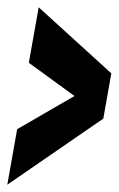

<svg xmlns="http://www.w3.org/2000/svg" viewBox="-60 -506 325 526"><path d="M-40 0 -13 -152 144 -243 19 -334 46 -486 245 -305 223 -181Z"/></svg>

Font: Anybody UltraCondensed Black
Style: Italic
Weight: 900
Width: 1
Italic angle: -10°
Designer: Tyler Finck
Foundry: Etcetera Type Company
Version: Version 1.010; ttfautohint (v1.8.3) -l 8 -r 50 -G 200 -x 14 